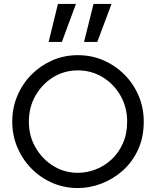

<svg xmlns="http://www.w3.org/2000/svg" viewBox="-20 -945 789 971"><path d="M374 6Q305 6 245 -20Q185 -46 139.5 -92Q94 -138 68 -199Q42 -260 42 -330Q42 -399 67.5 -460Q93 -521 138.5 -567Q184 -613 244 -639.5Q304 -666 374 -666Q443 -666 503 -640Q563 -614 609 -568Q655 -522 681 -461Q707 -400 707 -330Q707 -250 678 -187.5Q649 -125 600.5 -82Q552 -39 493 -16.5Q434 6 374 6ZM374 -71Q419 -71 463.5 -88Q508 -105 544 -138.5Q580 -172 601.5 -220Q623 -268 623 -330Q623 -403 589 -462Q555 -521 498.5 -555Q442 -589 374 -589Q305 -589 249 -554.5Q193 -520 159.5 -461.5Q126 -403 126 -330Q126 -257 160 -198.5Q194 -140 250 -105.5Q306 -71 374 -71ZM405 -733 453 -925H544L472 -733ZM226 -733 273 -925H364L293 -733Z"/></svg>

Font: Lil Grotesk Medium
Style: Regular
Weight: 500
Designer: Bastien Sozeau
Foundry: NBR — Bastien Sozeau
Version: Version 3.003; ttfautohint (v1.8.4.7-5d5b);gftools[0.9.33]